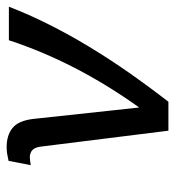

<svg xmlns="http://www.w3.org/2000/svg" viewBox="6 -544 537 590"><g transform="rotate(-90 275.0 -248.5)"><path d="M120.1 -391.1Q117.7 -410.6 109.1 -418.2Q100.6 -425.8 86.9 -425.8Q83 -425.8 76.4 -425Q69.8 -424.3 63 -422.9L76.2 -491.2Q88.9 -494.1 98.6 -495.6Q108.4 -497.1 118.2 -497.1Q154.8 -497.1 177.2 -479Q199.7 -460.9 205.1 -415L231.9 -166L240.2 -89.8Q311 -189 362.3 -288.8Q413.6 -388.7 446.8 -490.2H549.8Q526.4 -429.2 495.1 -366.9Q463.9 -304.7 426.5 -242.9Q389.2 -181.2 346.4 -120.1Q303.7 -59.1 257.8 0H168.9Z"/></g></svg>

Font: Code New Roman
Style: Italic
Weight: 400
Italic angle: -11°
Monospace: yes
Designer: Sam Radian
Foundry: Code New Roman
Version: Version 1.508 October 19, 2014